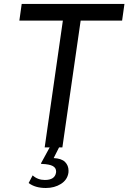

<svg xmlns="http://www.w3.org/2000/svg" viewBox="-20 -754 656 982"><path d="M301.5 -648.5H79L91 -734H616.5L604.5 -648.5H392.5L299 0H282L254.5 54.5Q295 56.5 312.8 74.5Q330.5 92.5 330.5 119Q330.5 126 330 129.5Q324.5 166 291.5 186.8Q258.5 207.5 214.5 207.5Q160 207.5 126.5 182L147 143Q173 166.5 209.5 166.5Q260 166.5 266.5 129.5Q267 127 267 123Q267 104.5 250 95.2Q233 86 196 84.5Q189.5 84.5 189.5 82Q189.5 80 191.5 78L234 0H208.5Z"/></svg>

Font: 1883 Sans
Style: Italic
Weight: 400
Italic angle: -8°
Designer: 1883 Sans project is a fork of Public Sans.
Version: Version 1.009